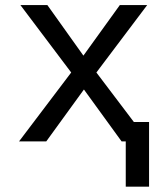

<svg xmlns="http://www.w3.org/2000/svg" viewBox="-20 -548 640 744"><path d="M303.2 -332.5 444.3 -528.3H550.3L353.5 -267.1L555.7 0H451.2L305.2 -201.2L159.2 0H53.7L255.9 -267.1L59.1 -528.3H163.6ZM557.6 175.3H467.3V-75.2H557.6Z"/></svg>

Font: Roboto Mono
Style: Regular
Weight: 400
Designer: Google
Version: Version 2.000985; 2015; ttfautohint (v1.3)